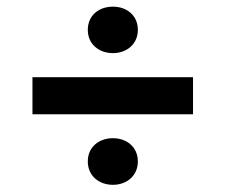

<svg xmlns="http://www.w3.org/2000/svg" viewBox="-20 -612 660 562"><path d="M310.5 -71C350.5 -71 383.5 -97 383.5 -139.5C383.5 -182 350.5 -207.5 310.5 -207.5C270 -207.5 237 -182 237 -139.5C237 -97 270 -71 310.5 -71ZM75 -277.5H545V-386H75ZM237 -524.5C237 -482.5 270 -456.5 310.5 -456.5C350.5 -456.5 383.5 -482.5 383.5 -524.5C383.5 -567.5 350.5 -592.5 310.5 -592.5C270 -592.5 237 -567.5 237 -524.5Z"/></svg>

Font: Monaspace Argon SemiBold
Style: Regular
Weight: 600
Designer: Riley Cran & the Lettermatic Team
Foundry: Lettermatic
Version: Version 1.000 (Monaspace Argon)